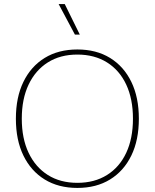

<svg xmlns="http://www.w3.org/2000/svg" viewBox="-20 -913 760 943"><path d="M360 -670Q453 -670 520.5 -628.5Q588 -587 625 -511Q662 -435 662 -330Q662 -225 625 -149Q588 -73 520.5 -31.5Q453 10 360 10Q267 10 199.5 -31.5Q132 -73 95 -149Q58 -225 58 -330Q58 -435 95 -511Q132 -587 199.5 -628.5Q267 -670 360 -670ZM360 -645Q276 -645 215 -606.5Q154 -568 120.5 -497.5Q87 -427 87 -330Q87 -233 120.5 -162.5Q154 -92 215 -53.5Q276 -15 360 -15Q444 -15 505.5 -53.5Q567 -92 600 -162.5Q633 -233 633 -330Q633 -427 600 -497.5Q567 -568 505.5 -606.5Q444 -645 360 -645ZM298 -893 372 -743H348L268 -893Z"/></svg>

Font: Work Sans ExtraLight
Style: Regular
Weight: 200
Designer: Wei Huang
Foundry: Wei Huang
Version: Version 2.010; ttfautohint (v1.8.3)